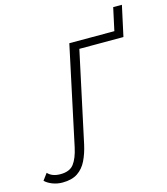

<svg xmlns="http://www.w3.org/2000/svg" viewBox="-247 -731 853 980"><g transform="rotate(-15 179.5 -241.0)"><path d="M-38 158Q-65 158 -90 148.5Q-115 139 -130 124L-104 89Q-81 114 -37 114Q12 114 34 85Q56 56 68 0L179 -520H417L443 -640H489L454 -479H221L118 0Q108 45 90.5 81Q73 117 42.5 137.5Q12 158 -38 158Z"/></g></svg>

Font: Raleway Light
Style: Italic
Weight: 300
Italic angle: -12°
Designer: Matt McInerney, Pablo Impallari, Rodrigo Fuenzalida
Foundry: Matt McInerney, Pablo Impallari, Rodrigo Fuenzalida
Version: Version 4.026